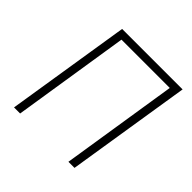

<svg xmlns="http://www.w3.org/2000/svg" viewBox="-180 -866 1026 1026"><g transform="rotate(45 333.0 -352.5)"><path d="M66 0 178 -705H635L523 0H477L581 -662H216L112 0Z"/></g></svg>

Font: Nunito Sans 7pt Condensed ExtraLight
Style: Italic
Weight: 250
Width: 3
Italic angle: -9°
Designer: Vernon Adams
Foundry: Vernon Adams
Version: Version 3.101;gftools[0.9.27]